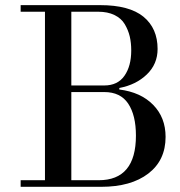

<svg xmlns="http://www.w3.org/2000/svg" viewBox="-20 -720 694 740"><path d="M59.6 0V-25.4H153.3V-674.8H59.6V-700.2H366.2Q478.5 -700.2 533 -655.5Q587.4 -610.8 587.4 -531.2Q587.4 -473.1 545.9 -433.1Q504.4 -393.1 439.9 -380.9V-375Q522.5 -364.7 570.3 -315.9Q618.2 -267.1 618.2 -192.4Q618.2 -102.1 551.5 -51Q484.9 0 370.1 0ZM254.9 -25.4H360.4Q503.9 -25.4 503.9 -197.3Q503.9 -275.9 474.1 -320.6Q444.3 -365.2 381.8 -365.2H254.9ZM254.9 -390.6H381.8Q433.6 -390.6 459.7 -428Q485.8 -465.3 485.8 -525.4Q485.8 -555.2 480 -579.8Q474.1 -604.5 460.7 -627Q447.3 -649.4 421.1 -662.1Q395 -674.8 358.4 -674.8H254.9Z"/></svg>

Font: Theano Didot
Style: Regular
Weight: 400
Designer: Alexey Kryukov
Version: Version 2.0